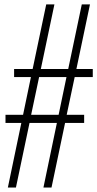

<svg xmlns="http://www.w3.org/2000/svg" viewBox="-20 -801 440 870"><path d="M4.9 -280.8H84.5L120.1 -451.7H43.9V-488.3H127.9L189.5 -781.2H226.6L165 -488.3H289.1L350.6 -781.2H387.7L326.2 -488.3H400.4V-451.7H318.4L282.2 -280.8H361.3V-244.1H274.9L213.4 48.8H176.8L237.8 -244.1H113.8L52.2 48.8H15.6L76.7 -244.1H4.9ZM157.2 -451.7 121.1 -280.8H245.6L281.2 -451.7Z"/></svg>

Font: Flanker
Style: Regular
Weight: 400
Designer: Flanker
Foundry: Flanker
Version: Version 2.027